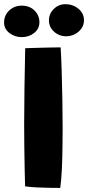

<svg xmlns="http://www.w3.org/2000/svg" viewBox="-62 -888 422 918"><path d="M226 10.5Q203.5 10.5 173.5 10Q143.5 9.5 113.2 8Q83 6.5 58 3Q57 -28 56 -77.5Q55 -127 54.2 -184.2Q53.5 -241.5 53.5 -294.5Q53.5 -377 55 -468.8Q56.5 -560.5 58.5 -657.5Q68 -658 89 -658.5Q110 -659 136 -659.8Q162 -660.5 186.8 -661Q211.5 -661.5 228 -661.5Q231 -610.5 233 -545.5Q235 -480.5 236.2 -411.2Q237.5 -342 237.5 -276Q237.5 -243 237 -209.2Q236.5 -175.5 236 -143.2Q235.5 -111 234 -82.2Q232.5 -53.5 230.5 -29.5Q228.5 -5.5 226 10.5ZM42 -710.5Q9 -710.5 -16.8 -730Q-42.5 -749.5 -42.5 -780.5Q-42.5 -814.5 -18 -837.8Q6.5 -861 41.5 -861Q79.5 -861 103 -837.8Q126.5 -814.5 126.5 -781.5Q126.5 -750.5 101.5 -730.5Q76.5 -710.5 42 -710.5ZM254.5 -714.5Q221 -714.5 196.5 -736.5Q172 -758.5 172 -790.5Q172 -822.5 195.2 -845.2Q218.5 -868 250.5 -868Q286.5 -868 313 -846.2Q339.5 -824.5 339.5 -791Q339.5 -768 326.8 -750.8Q314 -733.5 294.5 -724Q275 -714.5 254.5 -714.5Z"/></svg>

Font: Grandstander Thin ExtraBold
Style: Regular
Weight: 800
Version: Version 1.200